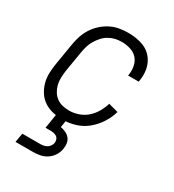

<svg xmlns="http://www.w3.org/2000/svg" viewBox="-181 -630 862 952"><g transform="rotate(30 250.0 -154.0)"><path d="M205 8Q176 8 148.5 2Q121 -4 98.5 -18.5Q76 -33 61 -55.5Q46 -78 38.5 -104.5Q31 -131 32 -160Q33 -189 38 -218L58 -338Q62 -363 70 -387.5Q78 -412 92.5 -435Q107 -458 127.5 -476.5Q148 -495 171.5 -507Q195 -519 220.5 -523.5Q246 -528 271 -528Q296 -528 320 -524Q344 -520 365.5 -510.5Q387 -501 403 -484.5Q419 -468 428.5 -446.5Q438 -425 440 -401Q442 -377 438 -352L437 -344H376L377 -350Q381 -375 376 -399.5Q371 -424 355.5 -441Q340 -458 316 -465.5Q292 -473 267 -473Q248 -473 230 -469Q212 -465 194.5 -455Q177 -445 164 -430.5Q151 -416 141 -399.5Q131 -383 125.5 -365Q120 -347 117 -329L97 -209Q94 -188 93.5 -168Q93 -148 97.5 -129.5Q102 -111 112 -94.5Q122 -78 137 -67Q152 -56 170.5 -51.5Q189 -47 210 -47Q235 -47 261.5 -56Q288 -65 309 -83.5Q330 -102 344 -126.5Q358 -151 365 -176L421 -161Q411 -126 390.5 -94Q370 -62 341 -38Q312 -14 276 -3Q240 8 205 8ZM57 220 66 168H166Q176 168 185.5 166.5Q195 165 204.5 160Q214 155 220 146Q226 137 228 127Q229 117 226 108Q223 99 215.5 94Q208 89 199 87Q190 85 180 85H151L172 -47H230L215 44Q231 47 245 53.5Q259 60 268.5 71.5Q278 83 280.5 99Q283 115 280 131Q277 151 265.5 169.5Q254 188 236 200Q218 212 197.5 216Q177 220 157 220Z"/></g></svg>

Font: Iosevka Term Curly Light
Style: Italic
Weight: 300
Italic angle: -9°
Designer: Belleve Invis
Foundry: Belleve Invis
Version: Version 32.3.0